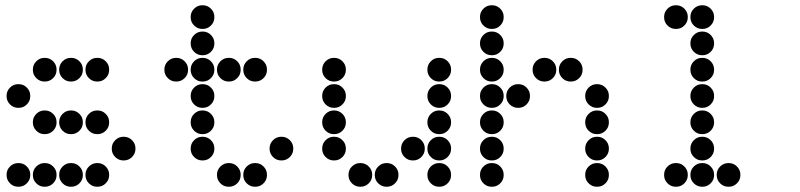

<svg xmlns="http://www.w3.org/2000/svg" viewBox="-20 -715 3040 730"><path d="M149 -495Q131 -495 118 -482Q105 -469 105 -451V-449Q105 -431 118 -418Q131 -405 149 -405H151Q169 -405 182 -418Q195 -431 195 -449V-451Q195 -469 182 -482Q169 -495 151 -495ZM249 -495Q231 -495 218 -482Q205 -469 205 -451V-449Q205 -431 218 -418Q231 -405 249 -405H251Q269 -405 282 -418Q295 -431 295 -449V-451Q295 -469 282 -482Q269 -495 251 -495ZM349 -495Q331 -495 318 -482Q305 -469 305 -451V-449Q305 -431 318 -418Q331 -405 349 -405H351Q369 -405 382 -418Q395 -431 395 -449V-451Q395 -469 382 -482Q369 -495 351 -495ZM49 -395Q31 -395 18 -382Q5 -369 5 -351V-349Q5 -331 18 -318Q31 -305 49 -305H51Q69 -305 82 -318Q95 -331 95 -349V-351Q95 -369 82 -382Q69 -395 51 -395ZM149 -295Q131 -295 118 -282Q105 -269 105 -251V-249Q105 -231 118 -218Q131 -205 149 -205H151Q169 -205 182 -218Q195 -231 195 -249V-251Q195 -269 182 -282Q169 -295 151 -295ZM249 -295Q231 -295 218 -282Q205 -269 205 -251V-249Q205 -231 218 -218Q231 -205 249 -205H251Q269 -205 282 -218Q295 -231 295 -249V-251Q295 -269 282 -282Q269 -295 251 -295ZM349 -295Q331 -295 318 -282Q305 -269 305 -251V-249Q305 -231 318 -218Q331 -205 349 -205H351Q369 -205 382 -218Q395 -231 395 -249V-251Q395 -269 382 -282Q369 -295 351 -295ZM449 -195Q431 -195 418 -182Q405 -169 405 -151V-149Q405 -131 418 -118Q431 -105 449 -105H451Q469 -105 482 -118Q495 -131 495 -149V-151Q495 -169 482 -182Q469 -195 451 -195ZM49 -95Q31 -95 18 -82Q5 -69 5 -51V-49Q5 -31 18 -18Q31 -5 49 -5H51Q69 -5 82 -18Q95 -31 95 -49V-51Q95 -69 82 -82Q69 -95 51 -95ZM149 -95Q131 -95 118 -82Q105 -69 105 -51V-49Q105 -31 118 -18Q131 -5 149 -5H151Q169 -5 182 -18Q195 -31 195 -49V-51Q195 -69 182 -82Q169 -95 151 -95ZM249 -95Q231 -95 218 -82Q205 -69 205 -51V-49Q205 -31 218 -18Q231 -5 249 -5H251Q269 -5 282 -18Q295 -31 295 -49V-51Q295 -69 282 -82Q269 -95 251 -95ZM349 -95Q331 -95 318 -82Q305 -69 305 -51V-49Q305 -31 318 -18Q331 -5 349 -5H351Q369 -5 382 -18Q395 -31 395 -49V-51Q395 -69 382 -82Q369 -95 351 -95Z M749 -695Q731 -695 718 -682Q705 -669 705 -651V-649Q705 -631 718 -618Q731 -605 749 -605H751Q769 -605 782 -618Q795 -631 795 -649V-651Q795 -669 782 -682Q769 -695 751 -695ZM749 -595Q731 -595 718 -582Q705 -569 705 -551V-549Q705 -531 718 -518Q731 -505 749 -505H751Q769 -505 782 -518Q795 -531 795 -549V-551Q795 -569 782 -582Q769 -595 751 -595ZM649 -495Q631 -495 618 -482Q605 -469 605 -451V-449Q605 -431 618 -418Q631 -405 649 -405H651Q669 -405 682 -418Q695 -431 695 -449V-451Q695 -469 682 -482Q669 -495 651 -495ZM749 -495Q731 -495 718 -482Q705 -469 705 -451V-449Q705 -431 718 -418Q731 -405 749 -405H751Q769 -405 782 -418Q795 -431 795 -449V-451Q795 -469 782 -482Q769 -495 751 -495ZM849 -495Q831 -495 818 -482Q805 -469 805 -451V-449Q805 -431 818 -418Q831 -405 849 -405H851Q869 -405 882 -418Q895 -431 895 -449V-451Q895 -469 882 -482Q869 -495 851 -495ZM949 -495Q931 -495 918 -482Q905 -469 905 -451V-449Q905 -431 918 -418Q931 -405 949 -405H951Q969 -405 982 -418Q995 -431 995 -449V-451Q995 -469 982 -482Q969 -495 951 -495ZM749 -395Q731 -395 718 -382Q705 -369 705 -351V-349Q705 -331 718 -318Q731 -305 749 -305H751Q769 -305 782 -318Q795 -331 795 -349V-351Q795 -369 782 -382Q769 -395 751 -395ZM749 -295Q731 -295 718 -282Q705 -269 705 -251V-249Q705 -231 718 -218Q731 -205 749 -205H751Q769 -205 782 -218Q795 -231 795 -249V-251Q795 -269 782 -282Q769 -295 751 -295ZM749 -195Q731 -195 718 -182Q705 -169 705 -151V-149Q705 -131 718 -118Q731 -105 749 -105H751Q769 -105 782 -118Q795 -131 795 -149V-151Q795 -169 782 -182Q769 -195 751 -195ZM1049 -195Q1031 -195 1018 -182Q1005 -169 1005 -151V-149Q1005 -131 1018 -118Q1031 -105 1049 -105H1051Q1069 -105 1082 -118Q1095 -131 1095 -149V-151Q1095 -169 1082 -182Q1069 -195 1051 -195ZM849 -95Q831 -95 818 -82Q805 -69 805 -51V-49Q805 -31 818 -18Q831 -5 849 -5H851Q869 -5 882 -18Q895 -31 895 -49V-51Q895 -69 882 -82Q869 -95 851 -95ZM949 -95Q931 -95 918 -82Q905 -69 905 -51V-49Q905 -31 918 -18Q931 -5 949 -5H951Q969 -5 982 -18Q995 -31 995 -49V-51Q995 -69 982 -82Q969 -95 951 -95Z M1249 -495Q1231 -495 1218 -482Q1205 -469 1205 -451V-449Q1205 -431 1218 -418Q1231 -405 1249 -405H1251Q1269 -405 1282 -418Q1295 -431 1295 -449V-451Q1295 -469 1282 -482Q1269 -495 1251 -495ZM1649 -495Q1631 -495 1618 -482Q1605 -469 1605 -451V-449Q1605 -431 1618 -418Q1631 -405 1649 -405H1651Q1669 -405 1682 -418Q1695 -431 1695 -449V-451Q1695 -469 1682 -482Q1669 -495 1651 -495ZM1249 -395Q1231 -395 1218 -382Q1205 -369 1205 -351V-349Q1205 -331 1218 -318Q1231 -305 1249 -305H1251Q1269 -305 1282 -318Q1295 -331 1295 -349V-351Q1295 -369 1282 -382Q1269 -395 1251 -395ZM1649 -395Q1631 -395 1618 -382Q1605 -369 1605 -351V-349Q1605 -331 1618 -318Q1631 -305 1649 -305H1651Q1669 -305 1682 -318Q1695 -331 1695 -349V-351Q1695 -369 1682 -382Q1669 -395 1651 -395ZM1249 -295Q1231 -295 1218 -282Q1205 -269 1205 -251V-249Q1205 -231 1218 -218Q1231 -205 1249 -205H1251Q1269 -205 1282 -218Q1295 -231 1295 -249V-251Q1295 -269 1282 -282Q1269 -295 1251 -295ZM1649 -295Q1631 -295 1618 -282Q1605 -269 1605 -251V-249Q1605 -231 1618 -218Q1631 -205 1649 -205H1651Q1669 -205 1682 -218Q1695 -231 1695 -249V-251Q1695 -269 1682 -282Q1669 -295 1651 -295ZM1249 -195Q1231 -195 1218 -182Q1205 -169 1205 -151V-149Q1205 -131 1218 -118Q1231 -105 1249 -105H1251Q1269 -105 1282 -118Q1295 -131 1295 -149V-151Q1295 -169 1282 -182Q1269 -195 1251 -195ZM1549 -195Q1531 -195 1518 -182Q1505 -169 1505 -151V-149Q1505 -131 1518 -118Q1531 -105 1549 -105H1551Q1569 -105 1582 -118Q1595 -131 1595 -149V-151Q1595 -169 1582 -182Q1569 -195 1551 -195ZM1649 -195Q1631 -195 1618 -182Q1605 -169 1605 -151V-149Q1605 -131 1618 -118Q1631 -105 1649 -105H1651Q1669 -105 1682 -118Q1695 -131 1695 -149V-151Q1695 -169 1682 -182Q1669 -195 1651 -195ZM1349 -95Q1331 -95 1318 -82Q1305 -69 1305 -51V-49Q1305 -31 1318 -18Q1331 -5 1349 -5H1351Q1369 -5 1382 -18Q1395 -31 1395 -49V-51Q1395 -69 1382 -82Q1369 -95 1351 -95ZM1449 -95Q1431 -95 1418 -82Q1405 -69 1405 -51V-49Q1405 -31 1418 -18Q1431 -5 1449 -5H1451Q1469 -5 1482 -18Q1495 -31 1495 -49V-51Q1495 -69 1482 -82Q1469 -95 1451 -95ZM1649 -95Q1631 -95 1618 -82Q1605 -69 1605 -51V-49Q1605 -31 1618 -18Q1631 -5 1649 -5H1651Q1669 -5 1682 -18Q1695 -31 1695 -49V-51Q1695 -69 1682 -82Q1669 -95 1651 -95Z M1849 -695Q1831 -695 1818 -682Q1805 -669 1805 -651V-649Q1805 -631 1818 -618Q1831 -605 1849 -605H1851Q1869 -605 1882 -618Q1895 -631 1895 -649V-651Q1895 -669 1882 -682Q1869 -695 1851 -695ZM1849 -595Q1831 -595 1818 -582Q1805 -569 1805 -551V-549Q1805 -531 1818 -518Q1831 -505 1849 -505H1851Q1869 -505 1882 -518Q1895 -531 1895 -549V-551Q1895 -569 1882 -582Q1869 -595 1851 -595ZM1849 -495Q1831 -495 1818 -482Q1805 -469 1805 -451V-449Q1805 -431 1818 -418Q1831 -405 1849 -405H1851Q1869 -405 1882 -418Q1895 -431 1895 -449V-451Q1895 -469 1882 -482Q1869 -495 1851 -495ZM2049 -495Q2031 -495 2018 -482Q2005 -469 2005 -451V-449Q2005 -431 2018 -418Q2031 -405 2049 -405H2051Q2069 -405 2082 -418Q2095 -431 2095 -449V-451Q2095 -469 2082 -482Q2069 -495 2051 -495ZM2149 -495Q2131 -495 2118 -482Q2105 -469 2105 -451V-449Q2105 -431 2118 -418Q2131 -405 2149 -405H2151Q2169 -405 2182 -418Q2195 -431 2195 -449V-451Q2195 -469 2182 -482Q2169 -495 2151 -495ZM1849 -395Q1831 -395 1818 -382Q1805 -369 1805 -351V-349Q1805 -331 1818 -318Q1831 -305 1849 -305H1851Q1869 -305 1882 -318Q1895 -331 1895 -349V-351Q1895 -369 1882 -382Q1869 -395 1851 -395ZM1949 -395Q1931 -395 1918 -382Q1905 -369 1905 -351V-349Q1905 -331 1918 -318Q1931 -305 1949 -305H1951Q1969 -305 1982 -318Q1995 -331 1995 -349V-351Q1995 -369 1982 -382Q1969 -395 1951 -395ZM2249 -395Q2231 -395 2218 -382Q2205 -369 2205 -351V-349Q2205 -331 2218 -318Q2231 -305 2249 -305H2251Q2269 -305 2282 -318Q2295 -331 2295 -349V-351Q2295 -369 2282 -382Q2269 -395 2251 -395ZM1849 -295Q1831 -295 1818 -282Q1805 -269 1805 -251V-249Q1805 -231 1818 -218Q1831 -205 1849 -205H1851Q1869 -205 1882 -218Q1895 -231 1895 -249V-251Q1895 -269 1882 -282Q1869 -295 1851 -295ZM2249 -295Q2231 -295 2218 -282Q2205 -269 2205 -251V-249Q2205 -231 2218 -218Q2231 -205 2249 -205H2251Q2269 -205 2282 -218Q2295 -231 2295 -249V-251Q2295 -269 2282 -282Q2269 -295 2251 -295ZM1849 -195Q1831 -195 1818 -182Q1805 -169 1805 -151V-149Q1805 -131 1818 -118Q1831 -105 1849 -105H1851Q1869 -105 1882 -118Q1895 -131 1895 -149V-151Q1895 -169 1882 -182Q1869 -195 1851 -195ZM2249 -195Q2231 -195 2218 -182Q2205 -169 2205 -151V-149Q2205 -131 2218 -118Q2231 -105 2249 -105H2251Q2269 -105 2282 -118Q2295 -131 2295 -149V-151Q2295 -169 2282 -182Q2269 -195 2251 -195ZM1849 -95Q1831 -95 1818 -82Q1805 -69 1805 -51V-49Q1805 -31 1818 -18Q1831 -5 1849 -5H1851Q1869 -5 1882 -18Q1895 -31 1895 -49V-51Q1895 -69 1882 -82Q1869 -95 1851 -95ZM2249 -95Q2231 -95 2218 -82Q2205 -69 2205 -51V-49Q2205 -31 2218 -18Q2231 -5 2249 -5H2251Q2269 -5 2282 -18Q2295 -31 2295 -49V-51Q2295 -69 2282 -82Q2269 -95 2251 -95Z M2549 -695Q2531 -695 2518 -682Q2505 -669 2505 -651V-649Q2505 -631 2518 -618Q2531 -605 2549 -605H2551Q2569 -605 2582 -618Q2595 -631 2595 -649V-651Q2595 -669 2582 -682Q2569 -695 2551 -695ZM2649 -695Q2631 -695 2618 -682Q2605 -669 2605 -651V-649Q2605 -631 2618 -618Q2631 -605 2649 -605H2651Q2669 -605 2682 -618Q2695 -631 2695 -649V-651Q2695 -669 2682 -682Q2669 -695 2651 -695ZM2649 -595Q2631 -595 2618 -582Q2605 -569 2605 -551V-549Q2605 -531 2618 -518Q2631 -505 2649 -505H2651Q2669 -505 2682 -518Q2695 -531 2695 -549V-551Q2695 -569 2682 -582Q2669 -595 2651 -595ZM2649 -495Q2631 -495 2618 -482Q2605 -469 2605 -451V-449Q2605 -431 2618 -418Q2631 -405 2649 -405H2651Q2669 -405 2682 -418Q2695 -431 2695 -449V-451Q2695 -469 2682 -482Q2669 -495 2651 -495ZM2649 -395Q2631 -395 2618 -382Q2605 -369 2605 -351V-349Q2605 -331 2618 -318Q2631 -305 2649 -305H2651Q2669 -305 2682 -318Q2695 -331 2695 -349V-351Q2695 -369 2682 -382Q2669 -395 2651 -395ZM2649 -295Q2631 -295 2618 -282Q2605 -269 2605 -251V-249Q2605 -231 2618 -218Q2631 -205 2649 -205H2651Q2669 -205 2682 -218Q2695 -231 2695 -249V-251Q2695 -269 2682 -282Q2669 -295 2651 -295ZM2649 -195Q2631 -195 2618 -182Q2605 -169 2605 -151V-149Q2605 -131 2618 -118Q2631 -105 2649 -105H2651Q2669 -105 2682 -118Q2695 -131 2695 -149V-151Q2695 -169 2682 -182Q2669 -195 2651 -195ZM2549 -95Q2531 -95 2518 -82Q2505 -69 2505 -51V-49Q2505 -31 2518 -18Q2531 -5 2549 -5H2551Q2569 -5 2582 -18Q2595 -31 2595 -49V-51Q2595 -69 2582 -82Q2569 -95 2551 -95ZM2649 -95Q2631 -95 2618 -82Q2605 -69 2605 -51V-49Q2605 -31 2618 -18Q2631 -5 2649 -5H2651Q2669 -5 2682 -18Q2695 -31 2695 -49V-51Q2695 -69 2682 -82Q2669 -95 2651 -95ZM2749 -95Q2731 -95 2718 -82Q2705 -69 2705 -51V-49Q2705 -31 2718 -18Q2731 -5 2749 -5H2751Q2769 -5 2782 -18Q2795 -31 2795 -49V-51Q2795 -69 2782 -82Q2769 -95 2751 -95Z"/></svg>

Font: Doto Black Rounded Black
Style: Regular
Weight: 900
Monospace: yes
Version: Version 1.000